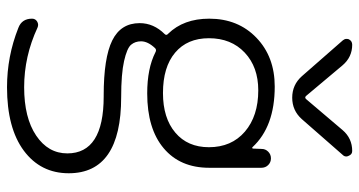

<svg xmlns="http://www.w3.org/2000/svg" viewBox="-258 -558 1023 547"><g transform="rotate(90 253.5 -284.5)"><path d="M88.9 -368.2Q88.9 -306.6 129.9 -272Q170.9 -237.3 245.1 -237.3Q316.4 -237.3 357.9 -272.5Q399.4 -307.6 399.4 -368.2Q399.4 -432.6 355 -470.7Q310.5 -508.8 237.3 -508.8Q170.9 -508.8 129.9 -470.2Q88.9 -431.6 88.9 -368.2ZM417 35.2Q417 -68.4 254.9 -68.4Q253.9 -68.4 252 -68.4Q144.5 -68.4 95.2 -92.8Q45.9 -117.2 45.9 -170.9Q45.9 -210.9 77.1 -242.2Q82 -247.1 76.2 -252Q33.2 -295.9 33.2 -369.1Q33.2 -451.2 87.4 -503.4Q141.6 -555.7 226.6 -555.7Q340.8 -555.7 399.4 -492.2Q400.4 -491.2 401.9 -491.7Q403.3 -492.2 403.3 -494.1L404.3 -518.6Q404.3 -529.3 412.1 -537.1Q419.9 -544.9 431.2 -544.9Q442.4 -544.9 450.2 -537.1Q458 -529.3 458 -517.6V-369.1Q458 -286.1 402.3 -239.3Q346.7 -192.4 246.1 -192.4Q174.8 -192.4 128.9 -215.8Q122.1 -219.7 117.2 -214.8Q97.7 -194.3 97.7 -174.8Q97.7 -158.2 107.4 -146.5Q117.2 -134.8 153.8 -126.5Q190.4 -118.2 256.8 -118.2Q473.6 -118.2 473.6 31.2Q473.6 111.3 409.2 159.2Q344.7 207 228.5 207Q140.6 207 59.6 174.8Q33.2 165 33.2 135.7Q33.2 126 41.5 121.1Q49.8 116.2 58.6 120.1Q140.6 158.2 228.5 158.2Q315.4 158.2 366.2 124Q417 89.8 417 35.2ZM350.6 -749Q374 -776.4 410.2 -776.4Q419.9 -776.4 423.8 -766.6Q425.8 -762.7 425.8 -759.8Q425.8 -753.9 421.9 -750L319.3 -632.8Q294.9 -605.5 258.3 -605.5Q221.7 -605.5 197.3 -632.8L94.7 -750Q90.8 -754.9 90.8 -759.8Q90.8 -763.7 91.8 -766.6Q96.7 -776.4 107.4 -776.4Q142.6 -776.4 166 -749L252.9 -645.5Q257.8 -639.6 262.7 -645.5Z"/></g></svg>

Font: Gen Jyuu Gothic P Light
Style: Regular
Weight: 200
Designer: [Source Han Sans]
Ryoko NISHIZUKA  (kana & ideographs); Paul D. Hunt (Latin, Greek & Cyrillic); Wenlong ZHANG  (bopomofo
Version: Version 1.002.20150607